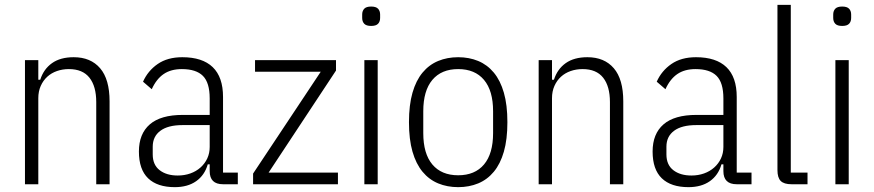

<svg xmlns="http://www.w3.org/2000/svg" viewBox="-20 -760 3604 792"><path d="M83 0V-512H138V-431H146Q160 -475 194.5 -499.5Q229 -524 284 -524Q354 -524 393 -478.5Q432 -433 432 -342V0H377V-339Q377 -404 349 -439.5Q321 -475 264 -475Q238 -475 215 -467Q192 -459 175 -443.5Q158 -428 148 -405.5Q138 -383 138 -355V0Z M900 0Q845 0 845 -54V-82H837Q824 -37 789 -12.5Q754 12 701 12Q629 12 591 -24.5Q553 -61 553 -135Q553 -208 598 -247Q643 -286 734 -286H845V-354Q845 -419 817 -447Q789 -475 730 -475Q685 -475 655 -454.5Q625 -434 606 -392L570 -423Q590 -468 630.5 -496Q671 -524 732 -524Q815 -524 857.5 -483Q900 -442 900 -360V-48H961V0ZM713 -36Q741 -36 765 -44.5Q789 -53 807 -69Q825 -85 835 -106.5Q845 -128 845 -154V-244H733Q673 -244 641.5 -220.5Q610 -197 610 -155V-123Q610 -80 638.5 -58Q667 -36 713 -36Z M1024 0V-44L1303 -464H1032V-512H1366V-469L1088 -48H1374V0Z M1511 -653Q1491 -653 1482.5 -662Q1474 -671 1474 -686V-700Q1474 -715 1482.5 -724Q1491 -733 1511 -733Q1531 -733 1539.5 -724Q1548 -715 1548 -700V-686Q1548 -671 1539.5 -662Q1531 -653 1511 -653ZM1483 -512H1538V0H1483Z M1870 12Q1825 12 1787.5 -3.5Q1750 -19 1723 -51.5Q1696 -84 1681.5 -134.5Q1667 -185 1667 -256Q1667 -327 1681.5 -377.5Q1696 -428 1723 -460.5Q1750 -493 1787.5 -508.5Q1825 -524 1870 -524Q1915 -524 1952.5 -508.5Q1990 -493 2017 -460.5Q2044 -428 2058.5 -377.5Q2073 -327 2073 -256Q2073 -185 2058.5 -134.5Q2044 -84 2017 -51.5Q1990 -19 1952.5 -3.5Q1915 12 1870 12ZM1870 -37Q1939 -37 1976.5 -81.5Q2014 -126 2014 -211V-301Q2014 -386 1976.5 -430.5Q1939 -475 1870 -475Q1801 -475 1763.5 -430.5Q1726 -386 1726 -301V-211Q1726 -126 1763.5 -81.5Q1801 -37 1870 -37Z M2202 0V-512H2257V-431H2265Q2279 -475 2313.5 -499.5Q2348 -524 2403 -524Q2473 -524 2512 -478.5Q2551 -433 2551 -342V0H2496V-339Q2496 -404 2468 -439.5Q2440 -475 2383 -475Q2357 -475 2334 -467Q2311 -459 2294 -443.5Q2277 -428 2267 -405.5Q2257 -383 2257 -355V0Z M3019 0Q2964 0 2964 -54V-82H2956Q2943 -37 2908 -12.5Q2873 12 2820 12Q2748 12 2710 -24.5Q2672 -61 2672 -135Q2672 -208 2717 -247Q2762 -286 2853 -286H2964V-354Q2964 -419 2936 -447Q2908 -475 2849 -475Q2804 -475 2774 -454.5Q2744 -434 2725 -392L2689 -423Q2709 -468 2749.5 -496Q2790 -524 2851 -524Q2934 -524 2976.5 -483Q3019 -442 3019 -360V-48H3080V0ZM2832 -36Q2860 -36 2884 -44.5Q2908 -53 2926 -69Q2944 -85 2954 -106.5Q2964 -128 2964 -154V-244H2852Q2792 -244 2760.5 -220.5Q2729 -197 2729 -155V-123Q2729 -80 2757.5 -58Q2786 -36 2832 -36Z M3245 0Q3214 0 3200.5 -13.5Q3187 -27 3187 -58V-740H3242V-48H3311V0Z M3454 -653Q3434 -653 3425.5 -662Q3417 -671 3417 -686V-700Q3417 -715 3425.5 -724Q3434 -733 3454 -733Q3474 -733 3482.5 -724Q3491 -715 3491 -700V-686Q3491 -671 3482.5 -662Q3474 -653 3454 -653ZM3426 -512H3481V0H3426Z"/></svg>

Font: IBM Plex Sans Cond Light
Style: Regular
Weight: 300
Width: 3
Designer: Mike Abbink, Paul van der Laan, Pieter van Rosmalen
Foundry: Bold Monday
Version: Version 1.3